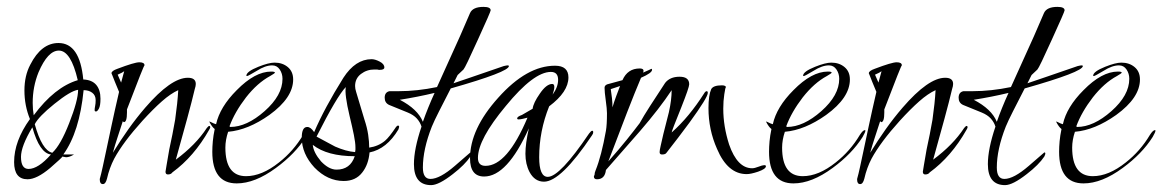

<svg xmlns="http://www.w3.org/2000/svg" viewBox="-20 -524 3378 558"><path d="M60 -3Q21 -3 21 -53Q21 -114 67 -178Q51 -217 51 -261Q51 -304 68 -336Q100 -399 150 -399Q212 -399 222 -293Q247 -292 259.5 -277.5Q272 -263 272 -237Q272 -217 267.5 -208.5Q263 -200 259 -200Q255 -200 255 -204Q255 -209 256.5 -216Q258 -223 258 -233Q258 -247 248 -254.5Q238 -262 223 -262Q211 -140 164 -75H195Q182 -67 172 -67Q170 -67 166.5 -68Q163 -69 161 -69Q163 -68 126 -36Q87 -3 60 -3ZM78 -189Q139 -271 206 -291Q186 -377 151 -377Q119 -377 92 -314Q75 -272 75 -225Q75 -206 78 -189ZM132 -80Q156 -102 181 -166Q207 -232 207 -263Q185 -260 138 -222Q92 -185 81 -163Q102 -87 132 -80ZM63 -33Q91 -33 128 -75Q95 -79 74 -154Q41 -99 41 -68Q41 -33 63 -33Z M279 11Q270 11 270 -2V-4Q274 -18 278.5 -39Q283 -60 289 -88Q295 -116 304 -158.5Q313 -201 326 -257L314 -286Q309 -299 306.5 -305Q304 -311 304 -311Q304 -318 321 -324Q371 -343 385 -343Q400 -343 400 -334Q400 -334 400 -334Q399 -337 349 -206V-197Q349 -169 340 -169Q339 -169 337 -172Q329 -147 321.5 -124.5Q314 -102 308 -80Q330 -116 353.5 -149Q377 -182 402 -211Q477 -298 526 -298Q549 -298 549 -280Q549 -274 546 -265Q538 -231 524 -179.5Q510 -128 491 -60Q549 -103 581 -152Q586 -158 588 -158Q591 -158 591 -154Q591 -152 588 -147Q544 -69 481 -23Q477 -17 468 -17Q461 -17 461 -25Q461 -27 464 -43.5Q467 -60 472 -90Q477 -112 481 -133Q485 -154 489 -176Q496 -225 498 -262Q476 -252 450.5 -229.5Q425 -207 394 -173Q366 -142 345.5 -114.5Q325 -87 312 -63Q298 -36 291 -5Q287 11 279 11ZM332 -284 341 -317Q336 -313 322 -307Z M668 9Q597 9 597 -83Q597 -97 598.5 -113.5Q600 -130 604 -149Q600 -152 596 -157.5Q592 -163 588 -171Q592 -170 596.5 -167.5Q601 -165 608 -163Q619 -213 668 -262Q721 -316 768 -316Q779 -316 779 -313Q779 -311 765 -303Q728 -283 695 -241Q662 -198 647 -157L649 -155Q697 -155 749 -201Q801 -247 801 -295Q801 -310 793 -322Q785 -334 771 -334Q751 -334 726 -318Q701 -303 698 -303Q696 -303 696 -304Q696 -316 731 -330Q761 -342 778 -342Q801 -342 816.5 -329Q832 -316 832 -293Q832 -240 763 -190Q701 -146 643 -141Q635 -117 635 -95Q635 -12 695 -12Q741 -12 791 -52Q833 -85 861 -132Q870 -146 876 -146Q877 -146 877 -144Q877 -140 869 -126Q838 -77 782 -36Q721 9 668 9Z M979 2Q932 2 894 -37Q857 -77 857 -124Q857 -155 873 -155Q883 -155 893 -140Q923 -210 978 -298Q1013 -352 1060 -352Q1070 -352 1083.5 -345Q1097 -338 1097 -328Q1097 -321 1084 -321Q1083 -321 1081 -321Q1079 -321 1076 -322H1068Q1046 -322 1029 -309Q1012 -296 1012 -274Q1012 -266 1015 -257L1039 -177Q1047 -153 1050 -132.5Q1053 -112 1053 -95Q1080 -99 1099 -115Q1111 -125 1131 -155Q1134 -159 1137 -159Q1140 -159 1140 -155Q1140 -154 1138 -148Q1104 -91 1054 -81Q1051 -46 1033 -23Q1014 2 979 2ZM1012 -82Q1013 -86 1013 -89Q1013 -92 1013 -96Q1013 -109 1008.5 -131.5Q1004 -154 996 -187Q981 -250 985 -271Q959 -244 900 -127Q919 -117 932.5 -109.5Q946 -102 954 -98Q970 -91 984.5 -87Q999 -83 1012 -82ZM958 -31Q998 -31 1011 -70Q931 -70 889 -103Q891 -81 913 -55Q936 -31 958 -31Z M1233 14Q1183 14 1183 -47Q1183 -91 1205 -156Q1201 -169 1191.5 -179.5Q1182 -190 1165 -197L1111 -219Q1098 -225 1098 -240Q1098 -256 1112 -259H1139Q1192 -259 1250 -271L1251 -273L1317 -419L1346 -486Q1354 -504 1385 -504Q1406 -504 1406 -494Q1406 -490 1369 -409Q1332 -327 1327 -322L1310 -306L1298 -282Q1313 -287 1349.5 -299.5Q1386 -312 1444 -332Q1448 -333 1451 -333.5Q1454 -334 1455 -334Q1459 -334 1459 -332Q1459 -315 1290 -267Q1270 -228 1256 -200.5Q1242 -173 1235 -156Q1209 -90 1209 -37Q1209 -4 1231 -4Q1258 -4 1302 -42L1347 -81Q1350 -81 1350 -78Q1350 -75 1347 -69Q1331 -45 1296 -18Q1255 14 1233 14ZM1209 -170Q1216 -190 1224.5 -211Q1233 -232 1243 -254Q1218 -248 1192.5 -243Q1167 -238 1142 -234Q1194 -207 1209 -170Z M1561 4Q1534 4 1519 -24Q1507 -47 1507 -77Q1507 -92 1509.5 -110.5Q1512 -129 1517 -151Q1454 -11 1387 -11Q1346 -11 1346 -64Q1346 -149 1428 -240Q1511 -333 1593 -333Q1632 -333 1632 -299Q1632 -257 1576 -215Q1547 -143 1547 -67Q1547 -10 1572 -10Q1607 -10 1692 -136Q1698 -144 1701 -144Q1704 -144 1704 -140Q1704 -135 1700 -130Q1610 4 1561 4ZM1391 -42Q1454 -42 1513 -182Q1505 -180 1498.5 -178.5Q1492 -177 1487 -177Q1483 -177 1483 -180Q1483 -185 1497 -190L1528 -208Q1530 -225 1549 -252Q1568 -280 1585 -280Q1591 -280 1591 -271Q1591 -264 1586 -249Q1602 -271 1602 -292Q1602 -315 1581 -315Q1531 -315 1450 -216Q1369 -119 1369 -65Q1369 -42 1391 -42Z M1715 -3Q1706 -3 1706 -11Q1706 -12 1706.5 -13Q1707 -14 1708 -16V-17Q1708 -22 1711 -29Q1728 -71 1741 -144Q1744 -161 1744 -195Q1744 -207 1740.5 -232Q1737 -257 1737 -269Q1737 -276 1745 -279L1789 -291Q1804 -325 1839 -325Q1854 -325 1849 -313Q1861 -318 1867 -321Q1873 -324 1873 -324Q1875 -324 1875 -321Q1875 -312 1843 -298Q1826 -258 1802.5 -197.5Q1779 -137 1748 -55Q1779 -90 1801.5 -118Q1824 -146 1839 -166Q1850 -186 1869 -215.5Q1888 -245 1913 -283Q1927 -301 1955 -301Q1983 -301 1983 -279Q1983 -270 1960 -212Q1932 -143 1932 -139Q1958 -162 1981.5 -190.5Q2005 -219 2026 -252Q2030 -259 2034 -259Q2037 -259 2037 -254Q2037 -241 1984 -168Q1968 -146 1951 -124Q1934 -102 1917 -80Q1914 -75 1904 -75Q1897 -75 1897 -82Q1897 -87 1900 -100Q1903 -113 1908 -135L1924 -198Q1928 -216 1930 -232Q1932 -248 1932 -262Q1897 -209 1840 -143L1741 -30Q1738 -3 1715 -3ZM2150 -18Q2095 -18 2064 -91Q2039 -147 2039 -210Q2039 -247 2047 -265Q2053 -276 2078 -276Q2088 -276 2090 -271Q2088 -271 2085 -250Q2082 -231 2082 -208Q2082 -157 2099 -104Q2123 -35 2166 -35Q2173 -35 2184.5 -39.5Q2196 -44 2201 -44Q2206 -44 2206 -41Q2206 -33 2183 -25Q2162 -18 2150 -18ZM1760 -212Q1765 -229 1771 -245Q1777 -261 1782 -274L1755 -265Q1757 -252 1758.5 -239Q1760 -226 1760 -212Z M2286 9Q2215 9 2215 -83Q2215 -97 2216.5 -113.5Q2218 -130 2222 -149Q2218 -152 2214 -157.5Q2210 -163 2206 -171Q2210 -170 2214.5 -167.5Q2219 -165 2226 -163Q2237 -213 2286 -262Q2339 -316 2386 -316Q2397 -316 2397 -313Q2397 -311 2383 -303Q2346 -283 2313 -241Q2280 -198 2265 -157L2267 -155Q2315 -155 2367 -201Q2419 -247 2419 -295Q2419 -310 2411 -322Q2403 -334 2389 -334Q2369 -334 2344 -318Q2319 -303 2316 -303Q2314 -303 2314 -304Q2314 -316 2349 -330Q2379 -342 2396 -342Q2419 -342 2434.5 -329Q2450 -316 2450 -293Q2450 -240 2381 -190Q2319 -146 2261 -141Q2253 -117 2253 -95Q2253 -12 2313 -12Q2359 -12 2409 -52Q2451 -85 2479 -132Q2488 -146 2494 -146Q2495 -146 2495 -144Q2495 -140 2487 -126Q2456 -77 2400 -36Q2339 9 2286 9Z M2480 11Q2471 11 2471 -2V-4Q2475 -18 2479.5 -39Q2484 -60 2490 -88Q2496 -116 2505 -158.5Q2514 -201 2527 -257L2515 -286Q2510 -299 2507.5 -305Q2505 -311 2505 -311Q2505 -318 2522 -324Q2572 -343 2586 -343Q2601 -343 2601 -334Q2601 -334 2601 -334Q2600 -337 2550 -206V-197Q2550 -169 2541 -169Q2540 -169 2538 -172Q2530 -147 2522.5 -124.5Q2515 -102 2509 -80Q2531 -116 2554.5 -149Q2578 -182 2603 -211Q2678 -298 2727 -298Q2750 -298 2750 -280Q2750 -274 2747 -265Q2739 -231 2725 -179.5Q2711 -128 2692 -60Q2750 -103 2782 -152Q2787 -158 2789 -158Q2792 -158 2792 -154Q2792 -152 2789 -147Q2745 -69 2682 -23Q2678 -17 2669 -17Q2662 -17 2662 -25Q2662 -27 2665 -43.5Q2668 -60 2673 -90Q2678 -112 2682 -133Q2686 -154 2690 -176Q2697 -225 2699 -262Q2677 -252 2651.5 -229.5Q2626 -207 2595 -173Q2567 -142 2546.5 -114.5Q2526 -87 2513 -63Q2499 -36 2492 -5Q2488 11 2480 11ZM2533 -284 2542 -317Q2537 -313 2523 -307Z M2901 14Q2851 14 2851 -47Q2851 -91 2873 -156Q2869 -169 2859.5 -179.5Q2850 -190 2833 -197L2779 -219Q2766 -225 2766 -240Q2766 -256 2780 -259H2807Q2860 -259 2918 -271L2919 -273L2985 -419L3014 -486Q3022 -504 3053 -504Q3074 -504 3074 -494Q3074 -490 3037 -409Q3000 -327 2995 -322L2978 -306L2966 -282Q2981 -287 3017.5 -299.5Q3054 -312 3112 -332Q3116 -333 3119 -333.5Q3122 -334 3123 -334Q3127 -334 3127 -332Q3127 -315 2958 -267Q2938 -228 2924 -200.5Q2910 -173 2903 -156Q2877 -90 2877 -37Q2877 -4 2899 -4Q2926 -4 2970 -42L3015 -81Q3018 -81 3018 -78Q3018 -75 3015 -69Q2999 -45 2964 -18Q2923 14 2901 14ZM2877 -170Q2884 -190 2892.5 -211Q2901 -232 2911 -254Q2886 -248 2860.5 -243Q2835 -238 2810 -234Q2862 -207 2877 -170Z M3129 9Q3058 9 3058 -83Q3058 -97 3059.5 -113.5Q3061 -130 3065 -149Q3061 -152 3057 -157.5Q3053 -163 3049 -171Q3053 -170 3057.5 -167.5Q3062 -165 3069 -163Q3080 -213 3129 -262Q3182 -316 3229 -316Q3240 -316 3240 -313Q3240 -311 3226 -303Q3189 -283 3156 -241Q3123 -198 3108 -157L3110 -155Q3158 -155 3210 -201Q3262 -247 3262 -295Q3262 -310 3254 -322Q3246 -334 3232 -334Q3212 -334 3187 -318Q3162 -303 3159 -303Q3157 -303 3157 -304Q3157 -316 3192 -330Q3222 -342 3239 -342Q3262 -342 3277.5 -329Q3293 -316 3293 -293Q3293 -240 3224 -190Q3162 -146 3104 -141Q3096 -117 3096 -95Q3096 -12 3156 -12Q3202 -12 3252 -52Q3294 -85 3322 -132Q3331 -146 3337 -146Q3338 -146 3338 -144Q3338 -140 3330 -126Q3299 -77 3243 -36Q3182 9 3129 9Z"/></svg>

Font: Love Light
Style: Regular
Weight: 400
Designer: Robert E. Leuschke
Foundry: Robert E. Leuschke
Version: Version 1.010; ttfautohint (v1.8.3)